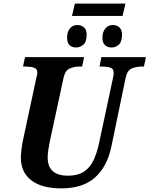

<svg xmlns="http://www.w3.org/2000/svg" viewBox="-20 -1029 825 1059"><path d="M377 -941 393 -1009H672L656 -941ZM401 -767Q377 -767 363.5 -780Q350 -793 350 -821Q350 -852 365 -871.5Q380 -891 407 -891Q429 -891 443.5 -877.5Q458 -864 458 -838Q458 -798 439.5 -782.5Q421 -767 401 -767ZM596 -767Q573 -767 559 -780Q545 -793 545 -821Q545 -852 560.5 -871.5Q576 -891 602 -891Q625 -891 639 -877.5Q653 -864 653 -838Q653 -798 635 -782.5Q617 -767 596 -767ZM318 10Q210 10 152.5 -34.5Q95 -79 95 -160Q95 -177 98.5 -205.5Q102 -234 106 -252L179 -593Q186 -621 186 -628Q186 -650 167 -656Q148 -662 119 -662H107L118 -714H444L433 -662H421Q390 -662 365 -651.5Q340 -641 331 -602L255 -250Q251 -231 247 -206Q243 -181 243 -160Q243 -60 355 -60Q410 -60 444 -83Q478 -106 496.5 -146.5Q515 -187 526 -238L603 -598Q607 -618 607 -628Q607 -650 588.5 -656Q570 -662 541 -662H529L539 -714H785L774 -662H762Q732 -662 707 -651.5Q682 -641 673 -600L594 -219Q570 -108 503 -49Q436 10 318 10Z"/></svg>

Font: Noto Serif SemiCondensed
Style: Bold Italic
Weight: 700
Width: 4
Italic angle: -12°
Designer: Monotype Design Team
Foundry: Monotype Imaging Inc.
Version: Version 2.014